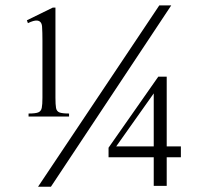

<svg xmlns="http://www.w3.org/2000/svg" viewBox="-20 -695 782 722"><path d="M606.9 -103.5V3.9H558.1V-103.5H388.2V-139.6L575.2 -406.7H606.9V-144.5H660.2V-103.5ZM624 -674.8 171.4 7.3H123L579.1 -674.8ZM87.4 -256.8V-268.1Q112.8 -268.1 123.5 -272.2Q134.3 -276.4 137 -289.1Q139.6 -301.8 139.6 -327.1V-543Q139.6 -573.2 138.2 -594.7Q136.7 -616.2 119.1 -617.7Q106.9 -618.7 85 -607.9L81.1 -618.7L178.7 -666.5H188.5V-327.1Q188.5 -301.8 190.7 -289.1Q192.9 -276.4 203.6 -272.2Q214.4 -268.1 239.7 -268.1V-256.8ZM558.1 -343.8 417 -144.5H558.1Z"/></svg>

Font: Awami Nastaliq
Style: Regular
Weight: 400
Designer: Peter Martin, SIL International
Foundry: SIL International
Version: Version 3.100